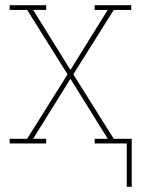

<svg xmlns="http://www.w3.org/2000/svg" viewBox="-20 -550 540 736"><path d="M466 166V0H343V-18H393L250 -248L107 -18H157V0H17V-18H84L239 -265L84 -512H17V-530H157V-512H107L250 -282L393 -512H343V-530H483V-512H416L261 -265L416 -18H485V166Z"/></svg>

Font: Iosevka Slab Thin
Style: Regular
Weight: 100
Monospace: yes
Designer: Belleve Invis
Foundry: Belleve Invis
Version: Version 11.1.0; ttfautohint (v1.8.3)